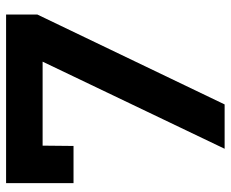

<svg xmlns="http://www.w3.org/2000/svg" viewBox="-82 -658 740 615"><g transform="rotate(-90 287.5 -350.0)"><path d="M9 -700V-484H128L129 -583H398L119 0H261L549 -600V-700Z"/></g></svg>

Font: Argentum Sans Medium
Style: Regular
Weight: 500
Designer: Julieta Ulanovsky
Foundry: Julieta Ulanovsky
Version: Version 5.001;January 29, 2019;FontCreator 11.5.0.2425 64-bi